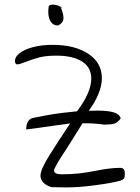

<svg xmlns="http://www.w3.org/2000/svg" viewBox="-20 -814 608 835"><path d="M204 0Q181 -7 168.5 -20Q156 -33 156 -50Q156 -76 193 -135.5Q230 -195 285 -277Q243 -271 225 -269Q123 -254 94 -251Q94 -290 119 -300Q181 -313 214 -318Q247 -323 315 -330Q377 -412 377 -473Q377 -521 337 -546.5Q297 -572 225 -572Q181 -572 151.5 -564.5Q122 -557 92 -545Q65 -534 54 -534Q50 -534 47.5 -538.5Q45 -543 45 -549Q45 -567 65.5 -583Q86 -599 123.5 -609Q161 -619 209 -619Q305 -619 364 -580Q423 -541 423 -474Q423 -411 366 -332L403 -333Q449 -333 474 -325.5Q499 -318 505 -300Q493 -281 477.5 -276.5Q462 -272 433 -272Q429 -272 408 -275Q387 -278 339 -278Q323 -252 272 -171Q249 -137 232 -108.5Q215 -80 215 -72Q215 -56 249 -56Q291 -56 325.5 -60Q360 -64 400 -72Q425 -77 451.5 -80.5Q478 -84 502 -84Q514 -84 518.5 -77.5Q523 -71 523 -59Q523 -45 519.5 -38.5Q516 -32 502 -28Q466 -18 395 -8.5Q324 1 269 1ZM190 -762Q190 -773 191 -778Q190 -794 209 -794Q223 -794 237.5 -787.5Q252 -781 246 -778Q256 -752 256 -737Q256 -724 250 -716.5Q244 -709 233 -703Q211 -703 200.5 -720Q190 -737 190 -762Z"/></svg>

Font: Indie Flower
Style: Regular
Weight: 400
Designer: Kimberly Geswein
Foundry: Kimberly Geswein
Version: Version 2.000